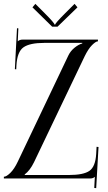

<svg xmlns="http://www.w3.org/2000/svg" viewBox="-20 -924 560 994"><path d="M278 -786H250L148 -886L163 -904L212 -855Q262 -805 262 -797H266Q266 -804 317 -855L366 -904L381 -886ZM0 0V-9Q13 -9 33.5 -29Q54 -49 72 -87L334 -637Q345 -660 366 -677Q387 -694 406 -699V-702H210Q134 -702 101.5 -679Q69 -656 65 -585L64 -565L57 -566L68 -778L75 -777L72 -710Q81 -719 98 -719H487V-710Q476 -710 456.5 -690.5Q437 -671 418 -632L156 -84Q135 -41 108 -21V-18H337Q412 -18 443 -39.5Q474 -61 478 -127L480 -164L490 -163L478 50L468 49L471 -8H470Q462 0 446 0Z"/></svg>

Font: FoglihtenNo06
Style: Regular
Weight: 500
Designer: gluk (gluksza@wp.pl)
Foundry: gluk (gluksza@wp.pl)
Version: Version 0.76